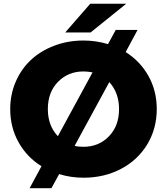

<svg xmlns="http://www.w3.org/2000/svg" viewBox="-20 -929 886 1019"><path d="M422.9 14.2Q356.4 14.2 293.9 -4.9L252.9 69.8H137.2L200.2 -46.9Q122.6 -94.7 78.4 -174.1Q34.2 -253.4 34.2 -350.1Q34.2 -427.7 63.5 -495.4Q92.8 -563 144 -610.8Q195.3 -658.7 267.6 -686.3Q339.8 -713.9 422.9 -713.9Q490.7 -713.9 553.2 -694.8L594.2 -770H710L647 -652.8Q724.1 -604 768.1 -525.4Q812 -446.8 812 -350.1Q812 -246.6 761.7 -163.1Q711.4 -79.6 622.3 -32.7Q533.2 14.2 422.9 14.2ZM287.1 -206.1 471.2 -544.9Q445.8 -549.8 422.9 -549.8Q341.8 -549.8 287.8 -494.6Q233.9 -439.5 233.9 -350.1Q233.9 -262.2 287.1 -206.1ZM422.9 -149.9Q503.9 -149.9 557.9 -205.3Q611.8 -260.7 611.8 -350.1Q611.8 -436.5 560.1 -493.2L376 -154.8Q395 -149.9 422.9 -149.9ZM326.2 -756.8 459 -909.2H649.9L460.9 -756.8Z"/></svg>

Font: Montserrat ExtraBold
Style: Regular
Weight: 800
Designer: Julieta Ulanovsky
Foundry: Julieta Ulanovsky
Version: Version 9.000